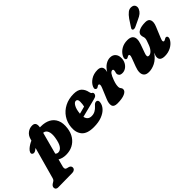

<svg xmlns="http://www.w3.org/2000/svg" viewBox="-94 -1521 2530 2530"><g transform="rotate(-45 1171.0 -256.0)"><path d="M96.5 -315.5Q80 -303 62.5 -302.8Q45 -302.5 35.5 -314.5Q25.5 -326 33 -345.8Q40.5 -365.5 62 -385Q99 -418.5 153.5 -442.5L160 -465.5Q174.5 -519 214 -548Q253.5 -577 300 -576.5Q372 -577 356 -486Q365.5 -486.5 374.5 -486.5Q453.5 -486.5 509 -456.5Q564.5 -426.5 590.2 -367.5Q616 -308.5 604.5 -220.5Q595 -147.5 559.8 -94.8Q524.5 -42 469.8 -13.8Q415 14.5 346.5 14.5Q311 14.5 282.2 6.8Q253.5 -1 231.5 -14.5L203.5 91Q198 112 202.8 126.5Q207.5 141 226 145.5L252.5 152Q273 157.5 281 168.8Q289 180 289.5 193Q289.5 214 273.8 226.8Q258 239.5 233.5 240L-34.5 243.5Q-52.5 244 -65.2 233.5Q-78 223 -78 203Q-78 189 -68.2 175.2Q-58.5 161.5 -31.5 147Q-16 138.5 -9.2 128.8Q-2.5 119 2 103L123.5 -335Q110 -326 96.5 -315.5ZM293 -81Q330.5 -80 359.2 -118.5Q388 -157 402.5 -248.5Q413.5 -320.5 395.8 -360.5Q378 -400.5 341 -405Q338.5 -405 336 -405L254 -98.5Q270.5 -81 293 -81Z M1150.5 -156Q1145 -112.5 1110.5 -73.5Q1076 -34.5 1013.2 -9.8Q950.5 15 860.5 15Q739 15 689.2 -43.5Q639.5 -102 648.5 -198.5Q656 -280 699.5 -345Q743 -410 815.5 -447.5Q888 -485 981.5 -485Q1059 -485 1095.8 -449Q1132.5 -413 1143.5 -356Q1146 -344.5 1150 -335.2Q1154 -326 1160 -323Q1177.5 -315.5 1177.5 -296.5Q1177.5 -281 1166.2 -267.2Q1155 -253.5 1124.5 -246Q1094 -238 1048.2 -226.5Q1002.5 -215 952.8 -202.5Q903 -190 859.5 -179Q874.5 -108.5 943.5 -108.5Q981 -108.5 1011.2 -125.2Q1041.5 -142 1065 -169Q1082.5 -189 1094.2 -196.5Q1106 -204 1121.5 -204Q1137.5 -204 1146 -191Q1154.5 -178 1150.5 -156ZM857 -245Q857 -242.5 856.5 -240.5Q884 -247.5 911.8 -255Q939.5 -262.5 961.5 -268.5Q970.5 -302.5 971 -350Q971 -399.5 937 -399.5Q910 -399.5 886.8 -358Q863.5 -316.5 857 -245Z M1244.5 -318Q1233 -320 1226.5 -332.5Q1220 -345 1229.5 -368Q1249 -416.5 1301.8 -451.2Q1354.5 -486 1427.5 -486Q1465.5 -486 1485.5 -468.2Q1505.5 -450.5 1505.5 -419Q1505.5 -409.5 1503.5 -398.5Q1501.5 -387.5 1498.5 -375.5Q1534 -432.5 1575.8 -458.5Q1617.5 -484.5 1659.5 -484.5Q1708 -484.5 1735.5 -454Q1763 -423.5 1762.5 -372.5Q1761.5 -327 1742.5 -293.5Q1723.5 -260 1694.2 -241.2Q1665 -222.5 1633 -222.5Q1598 -222.5 1584 -238.2Q1570 -254 1570 -269.5Q1570 -284 1574.8 -297.8Q1579.5 -311.5 1579.5 -326.5Q1579.5 -345.5 1562.5 -345.5Q1543 -345.5 1525 -322.2Q1507 -299 1485 -238.5Q1472 -203 1467.5 -179.5Q1463 -156 1463 -135Q1463 -118 1469.2 -108Q1475.5 -98 1482 -89Q1488.5 -80 1488.5 -65Q1488.5 -30 1439.5 -8Q1390.5 14 1301.5 14Q1237.5 14 1226.5 -25.8Q1215.5 -65.5 1242.5 -128.5L1303.5 -275.5Q1317 -307.5 1314 -322.8Q1311 -338 1297.5 -338Q1288 -338 1276 -328.5Q1258.5 -314 1244.5 -318Z M2383 -149Q2393.5 -142 2394 -125.8Q2394.5 -109.5 2382 -88Q2354.5 -41.5 2302 -13.2Q2249.5 15 2186.5 15Q2097 15 2097 -50Q2097 -64.5 2103 -81.5Q2109 -98.5 2117.5 -117Q2064.5 -44 2005.5 -14.5Q1946.5 15 1890.5 15Q1841.5 15 1818.8 -8.2Q1796 -31.5 1796 -71Q1796 -110.5 1815 -159.5L1858.5 -275.5Q1870 -305.5 1867.8 -319Q1865.5 -332.5 1853.5 -332.5Q1844 -332.5 1828.5 -322.5Q1808.5 -308.5 1794 -319Q1784.5 -325.5 1784 -341.2Q1783.5 -357 1795.5 -380.5Q1820.5 -427.5 1869.2 -456.2Q1918 -485 1982.5 -485Q2034 -485 2058.5 -464Q2083 -443 2084.5 -406.5Q2086 -370 2069.5 -323.5L2026 -202Q2014.5 -172 2017 -154.8Q2019.5 -137.5 2041.5 -137.5Q2068 -137.5 2094.8 -165.2Q2121.5 -193 2139 -240Q2152.5 -276 2160 -298Q2167.5 -320 2167.5 -336Q2167.5 -353 2161.5 -368.5Q2155.5 -384 2155.5 -404Q2155.5 -441 2198.8 -463Q2242 -485 2319.5 -485Q2375 -485 2388.8 -445Q2402.5 -405 2376 -342.5L2315 -195Q2300 -159.5 2302.8 -146Q2305.5 -132.5 2318 -132.5Q2327 -132.5 2345 -143.5Q2357.5 -152 2366.5 -152.5Q2375.5 -153 2383 -149ZM2200.5 -667.5Q2231 -711 2263.5 -736.2Q2296 -761.5 2335.5 -755Q2370.5 -750 2381.5 -723Q2392.5 -696 2379.5 -667Q2366 -636 2341 -615.5Q2316 -595 2271 -575.5L2176 -530.5Q2162 -525 2148.5 -525.5Q2135 -526 2129.5 -534Q2123 -543.5 2127.8 -554.8Q2132.5 -566 2142 -578.5Z"/></g></svg>

Font: Fraunces 9pt S050 Black
Style: Italic
Weight: 900
Italic angle: -16°
Version: Version 1.000; ttfautohint (v1.8.3)